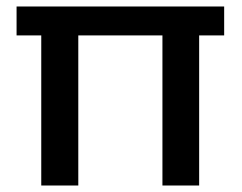

<svg xmlns="http://www.w3.org/2000/svg" viewBox="-20 -571 746 591"><path d="M670 -551V-462H593V0H480V-462H221V0H107V-462H31V-551Z"/></svg>

Font: Poppins-Tabular Medium
Style: Regular
Weight: 500
Designer: Ninad Kale (Devanagari), Jonny Pinhorn (Latin)
Foundry: Indian Type Foundry
Version: Version 4.004